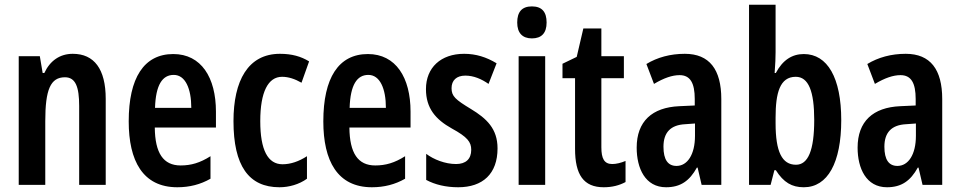

<svg xmlns="http://www.w3.org/2000/svg" viewBox="-20 -780 4053 810"><path d="M287 -553C233 -553 191 -524 167 -472H160L148 -543H59V0H171V-269C171 -402 193 -454 254 -454C299 -454 314 -413 314 -333V0H426V-363C426 -489 377 -553 287 -553Z M711 -552C587 -552 523 -451 523 -268C523 -102 582 10 728 10C780 10 826 -2 868 -26V-121C824 -93 786 -82 742 -82C669 -82 634 -134 633 -242H891V-309C891 -453 829 -552 711 -552ZM713 -464C762 -464 787 -406 787 -325H634C637 -422 665 -464 713 -464Z M1159 10C1199 10 1242 -2 1275 -26V-121C1241 -99 1206 -87 1172 -87C1110 -87 1078 -147 1078 -269C1078 -392 1111 -456 1170 -456C1197 -456 1224 -447 1252 -431L1284 -521C1250 -542 1211 -553 1161 -553C1026 -553 965 -439 965 -269C965 -81 1029 10 1159 10Z M1532 -552C1408 -552 1344 -451 1344 -268C1344 -102 1403 10 1549 10C1601 10 1647 -2 1689 -26V-121C1645 -93 1607 -82 1563 -82C1490 -82 1455 -134 1454 -242H1712V-309C1712 -453 1650 -552 1532 -552ZM1534 -464C1583 -464 1608 -406 1608 -325H1455C1458 -422 1486 -464 1534 -464Z M2079 -154C2079 -237 2033 -280 1967 -320C1901 -360 1885 -374 1885 -408C1885 -441 1906 -461 1943 -461C1978 -461 2011 -447 2041 -426L2075 -513C2032 -539 1988 -553 1938 -553C1840 -553 1777 -495 1777 -404C1777 -323 1818 -276 1886 -238C1952 -202 1968 -181 1968 -148C1968 -109 1945 -88 1904 -88C1858 -88 1810 -107 1778 -131V-21C1815 -1 1861 10 1913 10C2017 10 2079 -47 2079 -154Z M2224 -753C2182 -753 2162 -730 2162 -685C2162 -641 2184 -618 2224 -618C2265 -618 2286 -641 2286 -685C2286 -729 2267 -753 2224 -753ZM2280 -543H2168V0H2280Z M2563 -88C2529 -88 2517 -111 2517 -159V-450H2612V-543H2517V-660H2441L2413 -540L2353 -511V-450H2406V-152C2406 -43 2442 10 2527 10C2563 10 2593 2 2619 -12V-101C2600 -93 2580 -88 2563 -88Z M2869 -553C2808 -553 2753 -538 2707 -510L2739 -426C2781 -451 2816 -463 2847 -463C2892 -463 2911 -430 2911 -362V-335L2846 -332C2731 -327 2666 -268 2666 -157C2666 -70 2702 10 2790 10C2851 10 2889 -17 2920 -73H2923L2940 0H3023V-362C3023 -487 2973 -553 2869 -553ZM2871 -256 2912 -259V-207C2912 -128 2880 -80 2834 -80C2798 -80 2779 -106 2779 -161C2779 -221 2809 -253 2871 -256Z M3252 -560V-760H3140V0H3231L3247 -62H3253C3286 -10 3321 10 3371 10C3472 10 3529 -94 3529 -273C3529 -452 3471 -552 3371 -552C3322 -552 3282 -527 3253 -472H3248C3251 -510 3252 -539 3252 -560ZM3337 -456C3391 -456 3415 -395 3415 -274C3415 -145 3389 -85 3338 -85C3279 -85 3252 -140 3252 -260V-284C3252 -388 3270 -456 3337 -456Z M3801 -553C3740 -553 3685 -538 3639 -510L3671 -426C3713 -451 3748 -463 3779 -463C3824 -463 3843 -430 3843 -362V-335L3778 -332C3663 -327 3598 -268 3598 -157C3598 -70 3634 10 3722 10C3783 10 3821 -17 3852 -73H3855L3872 0H3955V-362C3955 -487 3905 -553 3801 -553ZM3803 -256 3844 -259V-207C3844 -128 3812 -80 3766 -80C3730 -80 3711 -106 3711 -161C3711 -221 3741 -253 3803 -256Z"/></svg>

Font: Noto Sans Myanmar ExtraCondensed SemiBold
Style: Regular
Weight: 600
Width: 2
Designer: Monotype Design Team
Foundry: Monotype Imaging Inc.
Version: Version 2.107